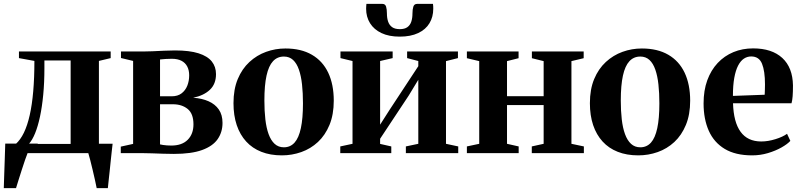

<svg xmlns="http://www.w3.org/2000/svg" viewBox="-20 -788 4121 988"><path d="M45 0V-43.5L60.5 -46.5Q85 -68 103 -105.2Q121 -142.5 133 -195.8Q145 -249 151 -318.5Q157 -388 157 -474.5L77.5 -489V-523H549.5V-489L489 -474.5V0ZM128.5 -47.5H343.5V-477H208.5V-437Q208.5 -363.5 202.5 -300.8Q196.5 -238 185.8 -187.8Q175 -137.5 160.5 -102Q146 -66.5 128.5 -47.5ZM-0.5 180Q0.5 146.5 1.8 108.5Q3 70.5 4.5 30.2Q6 -10 7 -49H175L123 -3Q117.5 10 109.2 34.2Q101 58.5 91.8 86.8Q82.5 115 74.8 140.2Q67 165.5 62.5 180ZM477.5 180Q474 161.5 468.2 136Q462.5 110.5 456.2 84Q450 57.5 444 34.5Q438 11.5 434 -1.5L407.5 -48.5H559.5Q557.5 -30.5 554.8 -7Q552 16.5 549.5 42.5Q547 68.5 544.2 94Q541.5 119.5 539 141.8Q536.5 164 535 180Z M874.5 4Q848 4 818.8 3Q789.5 2 762 1Q734.5 0 713 0H601.5V-33.5L665 -47.5V-474.5L602.5 -489.5V-523H715Q736 -523 764.5 -524.2Q793 -525.5 823.8 -527Q854.5 -528.5 880.5 -528.5Q955 -528.5 1001.5 -513.8Q1048 -499 1069.8 -471.8Q1091.5 -444.5 1091.5 -406.5Q1091.5 -355.5 1059.8 -325.8Q1028 -296 974 -285Q1019 -282 1053 -267Q1087 -252 1106 -224.5Q1125 -197 1125 -155.5Q1125 -108 1100 -72Q1075 -36 1020 -16Q965 4 874.5 4ZM861.5 -39Q916.5 -39 946 -68.8Q975.5 -98.5 975.5 -148Q975.5 -203 945.8 -227.2Q916 -251.5 869.5 -251.5H803.5V-45Q810 -43.5 819 -42Q828 -40.5 839 -39.8Q850 -39 861.5 -39ZM803.5 -292.5H863.5Q894.5 -292.5 914.2 -307.5Q934 -322.5 943.8 -347Q953.5 -371.5 953.5 -400.5Q953.5 -426.5 943.5 -445.8Q933.5 -465 913.8 -475.2Q894 -485.5 864 -485.5Q847 -485.5 831.8 -484.5Q816.5 -483.5 803.5 -482Z M1181.5 -257Q1181.5 -328.5 1203.5 -381.2Q1225.5 -434 1263.5 -469Q1301.5 -504 1349.2 -521.2Q1397 -538.5 1449 -538.5Q1529.5 -538.5 1585 -506.2Q1640.5 -474 1669 -413.8Q1697.5 -353.5 1697.5 -270Q1697.5 -198.5 1675.5 -145.2Q1653.5 -92 1616 -57.2Q1578.5 -22.5 1530.5 -5.5Q1482.5 11.5 1430.5 11.5Q1371 11.5 1324.8 -6.8Q1278.5 -25 1246.8 -59.8Q1215 -94.5 1198.2 -144.2Q1181.5 -194 1181.5 -257ZM1441 -30Q1474 -30 1495.8 -54.2Q1517.5 -78.5 1528.2 -128.5Q1539 -178.5 1539 -256Q1539 -309 1534.2 -353Q1529.5 -397 1518.2 -429.5Q1507 -462 1488 -479.5Q1469 -497 1441 -497Q1407 -497 1384.8 -473Q1362.5 -449 1351.5 -399Q1340.5 -349 1340.5 -270.5Q1340.5 -217.5 1345.5 -173.8Q1350.5 -130 1362.2 -97.8Q1374 -65.5 1393.2 -47.8Q1412.5 -30 1441 -30Z M1731 0V-34.5L1794 -48V-474L1732 -489V-523H2000.5V-489L1936 -474V-146.5L1985.5 -224L2132.5 -447.5V-474L2075 -489V-523H2336.5V-489L2275 -473.5V-48L2338 -34.5V0H2068.5V-34.5L2132.5 -48V-377.5L2083 -296L1936 -74V-47.5L1993.5 -34.5V0ZM1947.5 -768Q1962.5 -768 1966.8 -753.8Q1971 -739.5 1971 -719Q1971 -695 1977.2 -676.8Q1983.5 -658.5 1998 -648.2Q2012.5 -638 2037.5 -638Q2062 -638 2076.2 -648.2Q2090.5 -658.5 2096.5 -676.8Q2102.5 -695 2102.5 -719Q2102.5 -739.5 2107 -753.8Q2111.5 -768 2126.5 -768H2208Q2209 -762.5 2209.2 -755.8Q2209.5 -749 2209.5 -743Q2209.5 -701 2190 -668.5Q2170.5 -636 2131.8 -617.8Q2093 -599.5 2037 -599.5Q1981.5 -599.5 1943 -617.8Q1904.5 -636 1884.2 -668.5Q1864 -701 1864 -743Q1864 -749.5 1864.5 -755.8Q1865 -762 1865.5 -768Z M2382.5 0V-34.5L2446 -48V-473.5L2382.5 -488.5V-523H2648.5V-488.5L2589 -473.5V-293H2777.5V-473.5L2717 -488.5V-523H2983.5V-488.5L2920.5 -473.5V-48L2984.5 -34.5V0H2716.5V-34.5L2777.5 -48V-247.5H2589V-48L2649 -34.5V0Z M3015.5 -257Q3015.5 -328.5 3037.5 -381.2Q3059.5 -434 3097.5 -469Q3135.5 -504 3183.2 -521.2Q3231 -538.5 3283 -538.5Q3363.5 -538.5 3419 -506.2Q3474.5 -474 3503 -413.8Q3531.5 -353.5 3531.5 -270Q3531.5 -198.5 3509.5 -145.2Q3487.5 -92 3450 -57.2Q3412.5 -22.5 3364.5 -5.5Q3316.5 11.5 3264.5 11.5Q3205 11.5 3158.8 -6.8Q3112.5 -25 3080.8 -59.8Q3049 -94.5 3032.2 -144.2Q3015.5 -194 3015.5 -257ZM3275 -30Q3308 -30 3329.8 -54.2Q3351.5 -78.5 3362.2 -128.5Q3373 -178.5 3373 -256Q3373 -309 3368.2 -353Q3363.5 -397 3352.2 -429.5Q3341 -462 3322 -479.5Q3303 -497 3275 -497Q3241 -497 3218.8 -473Q3196.5 -449 3185.5 -399Q3174.5 -349 3174.5 -270.5Q3174.5 -217.5 3179.5 -173.8Q3184.5 -130 3196.2 -97.8Q3208 -65.5 3227.2 -47.8Q3246.5 -30 3275 -30Z M3850.5 11.5Q3764.5 11.5 3709.2 -21.8Q3654 -55 3627.2 -115.2Q3600.5 -175.5 3600.5 -256Q3600.5 -322.5 3619.5 -374.8Q3638.5 -427 3673 -463.8Q3707.5 -500.5 3754 -519.8Q3800.5 -539 3855.5 -539Q3952 -539 4005.5 -489.8Q4059 -440.5 4060.5 -348.5Q4060.5 -315.5 4058.8 -293Q4057 -270.5 4053 -256.5H3752Q3753.5 -208 3763.2 -171.2Q3773 -134.5 3791 -109.8Q3809 -85 3835.5 -72.5Q3862 -60 3897.5 -60Q3932 -60 3970 -71.8Q4008 -83.5 4030 -99.5L4047 -63Q4032 -46.5 4001.5 -29.2Q3971 -12 3931.8 -0.2Q3892.5 11.5 3850.5 11.5ZM3751.5 -294.5 3915 -300.5Q3915.5 -314 3916 -327Q3916.5 -340 3916.5 -353.5Q3916.5 -422.5 3901.2 -460Q3886 -497.5 3845.5 -497.5Q3825 -497.5 3808 -486.2Q3791 -475 3778.2 -450.5Q3765.5 -426 3758.5 -387.5Q3751.5 -349 3751.5 -294.5Z"/></svg>

Font: Merriweather 96pt
Style: Bold
Weight: 700
Version: Version 2.100